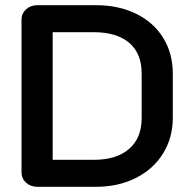

<svg xmlns="http://www.w3.org/2000/svg" viewBox="-20 -720 734 740"><path d="M63 -56V-645Q63 -668 80.5 -684Q98 -700 124 -700H350Q437 -700 504.5 -667Q572 -634 609 -574Q646 -514 646 -436V-267Q646 -189 608.5 -128.5Q571 -68 503.5 -34Q436 0 350 0H124Q98 0 80.5 -16Q63 -32 63 -56ZM340 -104Q429 -104 477.5 -146Q526 -188 526 -265V-437Q526 -514 478 -555Q430 -596 340 -596H183V-104Z"/></svg>

Font: K2D SemiBold
Style: Regular
Weight: 600
Designer: Katatrad Aksorn Co.,Ltd.
Foundry: Cadson Demak Co.,Ltd.
Version: Version 1.000; ttfautohint (v1.6)